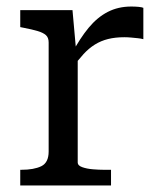

<svg xmlns="http://www.w3.org/2000/svg" viewBox="-20 -568 491 588"><path d="M419 -544V-448Q412 -450 402 -451Q392 -452 381.5 -453Q371 -454 361 -454Q333 -454 311 -448.5Q289 -443 270.5 -431.5Q252 -420 235.5 -402Q219 -384 200 -358V-404Q225 -451 251.5 -483Q278 -515 310 -531.5Q342 -548 382 -548Q394 -548 404.5 -547Q415 -546 419 -544ZM42 0V-48H45Q84 -48 106.5 -59Q129 -70 129 -104V-438Q129 -453 120.5 -460.5Q112 -468 95 -473Q78 -478 52 -483L42 -485V-537H202L214 -403L218 -407V-70Q218 -61 232 -56Q246 -51 265 -49.5Q284 -48 298 -48H320V0Z"/></svg>

Font: Roboto Serif
Style: Regular
Weight: 400
Designer: Greg Gazdowicz
Foundry: Commercial Type
Version: Version 1.008